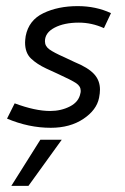

<svg xmlns="http://www.w3.org/2000/svg" viewBox="-20 -409 409 628"><path d="M3 0ZM243 -104Q244 -107 244 -112Q244 -127 229 -137Q214 -147 168 -168L131 -185Q101 -199 81.5 -217.5Q62 -236 62 -270Q62 -277 64 -291Q74 -343 122 -366Q170 -389 234 -389Q294 -389 343 -366L320 -317Q280 -335 238 -335Q190 -335 158.5 -318.5Q127 -302 127 -274Q127 -258 141.5 -247.5Q156 -237 190 -222L224 -206Q268 -188 287.5 -167Q307 -146 307 -116Q307 -104 304 -89Q296 -49 252.5 -20Q209 9 146 9Q74 9 3 -21L28 -71Q95 -46 144 -46Q180 -46 209 -61Q238 -76 243 -104ZM73 199H17L112 48H182Z"/></svg>

Font: Cambay Devanagari
Style: Italic
Weight: 400
Italic angle: -11°
Designer: Pooja Saxena
Foundry: Pooja Saxena
Version: Version 1.018;PS 001.018;hotconv 1.0.70;makeotf.lib2.5.58329